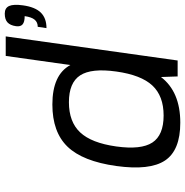

<svg xmlns="http://www.w3.org/2000/svg" viewBox="-6 -738 755 782"><g transform="rotate(-90 371.0 -347.5)"><path d="M261.7 9.8Q149.4 9.8 107.9 -52.2Q66.4 -114.3 85.4 -251Q104.5 -387.7 164.1 -449.5Q223.6 -511.2 335.9 -511.2Q457 -511.2 496.6 -438L533.7 -701.2H613.3L515.1 -1H450.2L447.8 -68.8Q387.7 9.8 261.7 9.8ZM291 -58.1Q370.6 -58.1 413.3 -104Q456.1 -149.9 470.2 -251Q484.4 -352.1 454.6 -397.9Q424.8 -443.8 345.2 -443.8Q265.1 -443.8 222.2 -397.9Q179.2 -352.1 165 -251Q150.9 -149.9 180.9 -104Q210.9 -58.1 291 -58.1ZM706.1 -705.1Q729 -705.1 737.1 -687.3Q745.1 -669.4 739.7 -630.9Q732.9 -581.5 710.2 -558.3Q687.5 -535.2 647 -535.2L652.3 -570.8Q670.9 -570.8 681.4 -583.5Q691.9 -596.2 695.8 -624Q671.9 -624 662.1 -632.6Q652.3 -641.1 654.8 -659.2Q658.2 -683.1 670.4 -694.1Q682.6 -705.1 706.1 -705.1Z"/></g></svg>

Font: Fivo Sans
Style: Italic
Weight: 400
Designer: Alexander Slobzheninov
Foundry: Alexander Slobzheninov
Version: 1.0